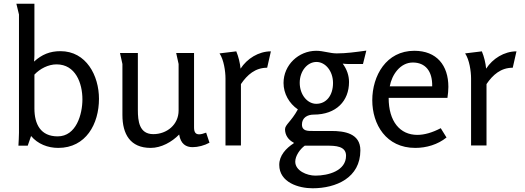

<svg xmlns="http://www.w3.org/2000/svg" viewBox="-20 -782 2820 1032"><path d="M305 -507C248 -507 205 -489 163 -451C164 -463 165 -474 165 -486V-762H68L82 -704V-68C82 -45 80 -22 79 1H129L147 -51C183 -8 237 13 293 13C442 13 512 -116 512 -251C512 -375 444 -507 305 -507ZM284 -436C386 -436 423 -335 423 -248C423 -168 390 -49 290 -49C198 -49 165 -115 165 -199V-381C195 -413 240 -436 284 -436Z M721 -497H625L638 -438V-164C638 -61 680 13 790 13C847 13 904 -19 943 -59C951 -8 980 9 1015 9C1044 9 1079 0 1106 -15L1088 -69C1072 -63 1060 -60 1050 -60C1031 -60 1023 -72 1023 -97V-497H927C928 -492 940 -440 940 -438V-188C940 -112 877 -61 804 -61C728 -61 721 -132 721 -191Z M1250 -506 1160 -495C1183 -461 1192 -399 1192 -360V0H1275V-330C1309 -380 1352 -418 1416 -418L1436 -506C1370 -506 1308 -467 1273 -413C1270 -444 1262 -477 1250 -506Z M1680 -509C1585 -509 1504 -433 1504 -336C1504 -279 1534 -226 1581 -194C1545 -128 1512 -112 1512 -87C1512 -57 1529 -30 1559 -15V-12C1517 15 1481 54 1481 104C1481 199 1586 230 1660 230C1786 230 1917 174 1917 26C1917 -66 1830 -78 1761 -78H1664C1636 -78 1603 -76 1603 -113C1603 -149 1632 -166 1666 -166C1788 -166 1856 -240 1856 -341C1856 -375 1845 -409 1822 -440C1831 -439 1842 -438 1851 -438H1931L1949 -510C1891 -502 1841 -495 1790 -495C1753 -495 1718 -509 1680 -509ZM1681 -449C1729 -449 1770 -400 1770 -336C1770 -269 1734 -224 1680 -224C1632 -224 1591 -273 1591 -337C1591 -400 1632 -449 1681 -449ZM1618 1H1738C1783 1 1840 3 1840 55C1840 136 1745 162 1675 162C1630 162 1567 136 1567 87C1567 56 1592 20 1618 1Z M2207 -509C2056 -509 1981 -375 1981 -243C1981 -114 2055 13 2212 13C2272 13 2333 -5 2380 -43L2349 -93C2303 -69 2261 -57 2223 -57C2130 -57 2069 -129 2069 -256H2385C2388 -277 2390 -296 2390 -315C2390 -431 2327 -509 2207 -509ZM2199 -446C2265 -446 2305 -401 2303 -318H2075C2086 -380 2131 -446 2199 -446Z M2570 -506 2480 -495C2503 -461 2512 -399 2512 -360V0H2595V-330C2629 -380 2672 -418 2736 -418L2756 -506C2690 -506 2628 -467 2593 -413C2590 -444 2582 -477 2570 -506Z"/></svg>

Font: Rosario
Style: Regular
Weight: 400
Designer: Hector Gatti
Foundry: Omnibus Type
Version: Version 1.100